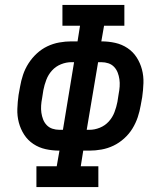

<svg xmlns="http://www.w3.org/2000/svg" viewBox="-20 -755 640 775"><path d="M127 0V-84H209L220 -147Q191 -147 164 -153Q137 -159 114.5 -174Q92 -189 77.5 -211.5Q63 -234 56 -260.5Q49 -287 50 -315.5Q51 -344 55 -372L61 -405Q65 -429 73 -453Q81 -477 95 -499Q109 -521 128.5 -539Q148 -557 171 -568Q194 -579 219 -583.5Q244 -588 268 -588H293L303 -651H232V-735H482V-651H400L389 -588Q418 -588 445 -582Q472 -576 494.5 -561Q517 -546 531.5 -523.5Q546 -501 553 -474.5Q560 -448 559 -419.5Q558 -391 554 -363L548 -330Q544 -306 536 -282Q528 -258 514.5 -236Q501 -214 481 -196Q461 -178 438 -167Q415 -156 390 -151.5Q365 -147 341 -147H316L306 -84H377V0ZM220 -231H234L279 -504H268Q247 -504 226 -495.5Q205 -487 190 -470.5Q175 -454 167 -433Q159 -412 155 -391L150 -359Q147 -344 146 -329Q145 -314 147 -300Q149 -286 154 -273Q159 -260 168.5 -250Q178 -240 191.5 -235.5Q205 -231 220 -231ZM341 -231Q362 -231 383 -239.5Q404 -248 419 -264.5Q434 -281 442 -302Q450 -323 454 -344L459 -376Q462 -391 463 -406Q464 -421 462 -435Q460 -449 455 -462Q450 -475 440.5 -485Q431 -495 417.5 -499.5Q404 -504 389 -504H376L330 -231Z"/></svg>

Font: Iosevka Slab Medium Extended
Style: Italic
Weight: 500
Width: 7
Italic angle: -9°
Monospace: yes
Designer: Belleve Invis
Foundry: Belleve Invis
Version: Version 11.1.0; ttfautohint (v1.8.3)